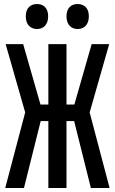

<svg xmlns="http://www.w3.org/2000/svg" viewBox="-20 -933 570 953"><path d="M365 -789C397 -789 421 -810 421 -852C421 -894 397 -913 365 -913C334 -913 310 -894 310 -852C310 -810 334 -789 365 -789ZM164 -789C195 -789 219 -810 219 -852C219 -894 195 -913 164 -913C132 -913 108 -894 108 -852C108 -810 132 -789 164 -789ZM6 0H99L182 -332H220V0H310V-332H348L431 0H524L425 -375L522 -714H435L349 -414H310V-714H220V-414H181L95 -714H8L105 -375Z"/></svg>

Font: Noto Sans Mono Condensed Medium
Style: Regular
Weight: 500
Width: 3
Designer: Monotype Design Team
Foundry: Monotype Imaging Inc.
Version: Version 2.014